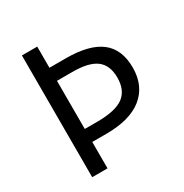

<svg xmlns="http://www.w3.org/2000/svg" viewBox="-165 -845 936 975"><g transform="rotate(-30 302.5 -357.0)"><path d="M187 -231H258.8Q367.2 -231 414.1 -265.6Q460.9 -300.8 460.9 -374Q460.9 -447.3 416.5 -480.5Q372.1 -513.7 275.9 -513.2H187ZM554.2 -378.9Q553.7 -271.5 480.5 -212.9Q407.2 -154.3 268.1 -154.8H187V0H97.2V-713.9H187V-589.8H283.2Q420.4 -589.8 487.3 -538.1Q554.2 -486.3 554.2 -378.9Z"/></g></svg>

Font: NotoSans
Style: Regular
Weight: 400
Designer: Monotype Design team
Foundry: Monotype Imaging Inc.
Version: Version 1.04